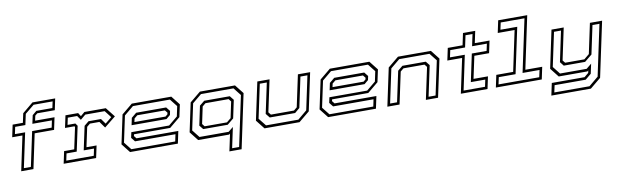

<svg xmlns="http://www.w3.org/2000/svg" viewBox="-53 -1368 7044 2187"><g transform="rotate(-10 3469.0 -275.0)"><path d="M89.5 0 174 -399H55.5L85.5 -540H204L227 -647L351.5 -750H614.5L587 -618.5H384.5L357.5 -596L345.5 -540H570L540 -399H315.5L231 0ZM125.5 -29.5H206.5L291.5 -429H517.5L534.5 -510H308.5L329.5 -606.5L378.5 -647.5H564L580 -721.5H360L254.5 -635L227.5 -510H109.5L92.5 -429H210.5Z M580.5 0 610.5 -141H727.5L781 -391.5L775 -399H666.5L696.5 -540H843L868.5 -500L915.5 -540H1163L1249 -430.5L1117.5 -324.5L1064.5 -398.5H954.5L917.5 -368L869 -140.5H986L956 0ZM616 -30H934L951 -110.5H832L890.5 -384.5L943.5 -428H1087.5L1131 -367.5L1206.5 -429L1144.5 -509H920.5L860.5 -459L826 -509H718L701 -428.5H791.5L812.5 -399L751 -110.5H633Z M1920.5 -540 2001.5 -437 1971 -294.5 1846.5 -191.5H1428L1423.5 -172L1447.5 -141.5H1931.5L1901.5 0H1348.5L1267.5 -103L1338.5 -437L1463.5 -540ZM1899 -510H1471.5L1363.5 -420.5L1299 -117.5L1368.5 -29.5H1876L1893 -110.5H1425.5L1388.5 -157.5L1402 -220.5H1839L1943.5 -306.5L1968 -422.5ZM1841.5 -429 1878.5 -382.5 1869 -337 1822.5 -298H1418.5L1436 -380.5L1494.5 -429ZM1821.5 -398.5H1502.5L1465.5 -368L1457 -328H1816.5L1842 -349L1846 -368Z M2605.5 189H2464L2506.5 -10L2494.5 0H2136.5L2055.5 -103L2126.5 -437L2251.5 -540H2657.5L2738.5 -437ZM2582 159 2705 -420.5 2634.5 -510H2258.5L2152.5 -422.5L2088 -119.5L2157 -32H2495L2551.5 -78.5L2501 159ZM2498 -113H2214.5L2177.5 -159.5L2224.5 -382.5L2282 -429H2577.5L2615.5 -381L2571.5 -173.5ZM2494.5 -141.5 2543 -181.5 2582.5 -368 2558.5 -399H2290.5L2253.5 -368L2212 -172L2236 -141.5Z M2903.5 0 2822.5 -103 2915.5 -540H3057L2978.5 -172L3002.5 -141.5H3269.5L3306.5 -172L3385 -540H3526.5L3433.5 -103L3308.5 0ZM2926.5 -30.5H3300.5L3407 -119.5L3490 -510H3409L3334.5 -159.5L3277.5 -111.5H2984L2945.5 -159.5L3020 -510H2939L2856 -119.5Z M4211.5 -540 4292.5 -437 4262 -294.5 4137.5 -191.5H3719L3714.5 -172L3738.5 -141.5H4222.5L4192.5 0H3639.5L3558.5 -103L3629.5 -437L3754.5 -540ZM4190 -510H3762.5L3654.5 -420.5L3590 -117.5L3659.5 -29.5H4167L4184 -110.5H3716.5L3679.5 -157.5L3693 -220.5H4130L4234.5 -306.5L4259 -422.5ZM4132.5 -429 4169.5 -382.5 4160 -337 4113.5 -298H3709.5L3727 -380.5L3785.5 -429ZM4112.5 -398.5H3793.5L3756.5 -368L3748 -328H4107.5L4133 -349L4137 -368Z M4324.5 0 4417.5 -437 4542.5 -540H4923L5004 -437L4911 0H4770L4848.5 -368L4824.5 -398.5H4581L4544 -368L4465.5 0ZM4361.5 -30H4442L4517 -382L4574 -429H4844.5L4881.5 -382.5L4806.5 -30H4887.5L4971 -422.5L4901.5 -510H4551.5L4445 -422Z M5174.5 0 5259.5 -399H5088.5L5118.5 -540H5289.5L5318.5 -677H5460L5431 -540H5601.5L5571.5 -399H5401L5346 -141.5H5513L5483 0ZM5211.5 -30H5459.5L5476.5 -110.5H5309.5L5377 -429.5H5548L5565.5 -510.5H5394.5L5423.5 -647H5342.5L5313.5 -510.5H5142L5124.5 -429.5H5296Z M5579.5 0 5609.5 -141.5H5804.5L5903.5 -608.5H5708.5L5738.5 -750H6074.5L5945.5 -141.5H6140.5L6110.5 0ZM5615.5 -30H6086.5L6104 -111H5908L6037.5 -720.5H5762.5L5745 -639.5H5939.5L5827 -111H5633Z M6306.5 0 6225.5 -103 6318 -540H6459.5L6381.5 -172L6405.5 -141.5H6628L6688.5 -191.5L6762.5 -540H6903.5L6768 97L6643.5 200H6186L6216 59H6595L6644 18.5L6650 -10L6638 0ZM6225.5 170.5H6632.5L6742.5 79L6867.5 -510.5H6787L6717 -181.5L6631.5 -111.5H6384.5L6348.5 -158L6423 -510.5H6342L6258.5 -118L6327 -30.5H6635L6695.5 -80L6671 33L6603 89.5H6243Z"/></g></svg>

Font: Tourney Expanded Light
Style: Italic
Weight: 300
Width: 7
Italic angle: -12°
Designer: Tyler Finck
Foundry: Etcetera Type Co
Version: Version 1.010; ttfautohint (v1.8.3)